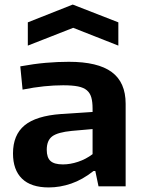

<svg xmlns="http://www.w3.org/2000/svg" viewBox="-20 -817 636 842"><path d="M194 5Q116 5 76.5 -33.5Q37 -72 37 -144Q37 -225 87.5 -267Q138 -309 248 -317L386 -326V-341Q386 -370 380.5 -389.5Q375 -409 361 -421Q347 -433 322 -438Q297 -443 257 -443Q217 -443 173 -438.5Q129 -434 79 -424L69 -526Q129 -537 181 -541.5Q233 -546 282 -546Q409 -546 470 -501Q531 -456 531 -362V0H412L398 -67H390Q342 -29 292.5 -12Q243 5 194 5ZM256 -96Q288 -96 322.5 -107.5Q357 -119 386 -141V-251L295 -243Q233 -237 209 -219Q185 -201 185 -160Q185 -126 201.5 -111Q218 -96 256 -96ZM102 -719 299 -797 499 -719V-617L301 -695L102 -617Z"/></svg>

Font: Encode Sans Wide
Style: SemiBold
Weight: 600
Designer: Pablo Impallari, Andres Torresi
Foundry: Pablo Impallari, Andres Torresi
Version: Version 1.000; ttfautohint (v1.00) -l 8 -r 50 -G 200 -x 14 -